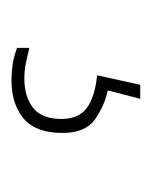

<svg xmlns="http://www.w3.org/2000/svg" viewBox="16 -66 270 343"><g transform="rotate(90 151.5 106.0)"><path d="M123 221Q109 221 95 219Q81 217 65 211V189Q81 193 93.5 195.5Q106 198 120 198Q152 198 172 182.5Q192 167 192 132Q192 101 172.5 86.5Q153 72 114 68L131 -9H156L141 49Q169 55 193 72Q217 89 217 130Q217 178 191 199.5Q165 221 123 221Z"/></g></svg>

Font: Noto Serif Hebrew SemiCondensed Thin
Style: Regular
Weight: 100
Width: 4
Designer: Monotype Design Team
Foundry: Monotype Imaging Inc.
Version: Version 2.004; ttfautohint (v1.8.4.7-5d5b)